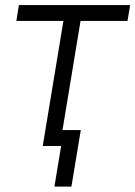

<svg xmlns="http://www.w3.org/2000/svg" viewBox="-20 -562 521 739"><path d="M144.5 0 224.1 -481.4H43L52.7 -542.5H481L470.7 -481.4H290L210.4 0ZM189.5 156.2 215.3 0H173.3L183.1 -61.5H291L254.9 156.2Z"/></svg>

Font: Inter 16pt Light
Style: Italic
Weight: 300
Italic angle: -9.3988°
Version: Version 4.001;git-66647c0bb